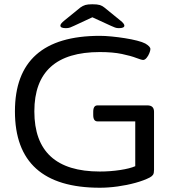

<svg xmlns="http://www.w3.org/2000/svg" viewBox="-20 -874 845 900"><path d="M448 6Q50 6 50 -352Q50 -706 448 -706Q472 -706 503 -703Q534 -700 565.5 -695Q597 -690 622.5 -683.5Q648 -677 661 -670Q685 -656 685 -644Q685 -637 680 -624.5Q675 -612 667 -602.5Q659 -593 651 -593Q643 -593 618.5 -602.5Q594 -612 551.5 -621Q509 -630 448 -630Q141 -630 141 -352Q141 -70 448 -70Q497 -70 543 -77Q589 -84 614 -95V-305H437Q417 -305 417 -335V-350Q417 -380 437 -380H671Q702 -380 702 -350V-78Q702 -62 697.5 -55Q693 -48 682 -42Q655 -28 615 -17Q575 -6 531.5 0Q488 6 448 6ZM289 -742Q263 -742 263 -754Q263 -763 282 -778L357 -839Q368 -847 379.5 -850.5Q391 -854 413 -854Q436 -854 447.5 -850.5Q459 -847 469 -839L544 -778Q563 -763 563 -754Q563 -742 537 -742Q527 -742 519 -745Q511 -748 500 -753L413 -793L327 -753Q317 -748 308.5 -745Q300 -742 289 -742Z"/></svg>

Font: Asap Expanded
Style: Regular
Weight: 400
Width: 7
Designer: Pablo Cosgaya
Foundry: Omnibus-Type
Version: Version 3.001; ttfautohint (v1.8.4.7-5d5b)